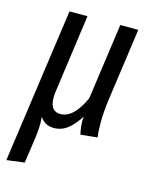

<svg xmlns="http://www.w3.org/2000/svg" viewBox="-112 -601 704 887"><g transform="rotate(15 240.0 -157.5)"><path d="M381 -66Q381 -25 385 2L305 10Q297 -26 297 -53Q297 -67 298 -74Q271 -32 242.5 -10Q214 12 178 12Q155 12 139 3Q123 -6 111 -24Q113 -6 113 8Q113 46 105 97L90 201L5 212L109 -527H195L143 -152Q141 -141 141 -122Q141 -58 191 -58Q253 -58 301 -163L352 -527H438L389 -177Q381 -120 381 -66Z"/></g></svg>

Font: Fira Sans Extra Condensed
Style: Italic
Weight: 400
Width: 3
Italic angle: -8°
Designer: Carrois Corporate & Edenspiekermann AG
Foundry: Carrois Corporate GbR & Edenspiekermann AG
Version: Version 4.203